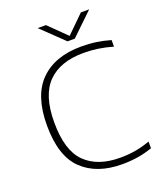

<svg xmlns="http://www.w3.org/2000/svg" viewBox="-169 -1051 981 1167"><g transform="rotate(-20 321.0 -467.0)"><path d="M67.5 -369Q67.5 -561.5 162 -655.2Q256.5 -749 427 -749Q479 -749 523.5 -742.5Q568 -736 614.5 -722.5V-680Q521 -707.5 427 -707.5Q275.5 -707.5 195.5 -626.8Q115.5 -546 115.5 -371Q115.5 -189.5 194.8 -111Q274 -32.5 420 -32.5Q471.5 -32.5 516.8 -40Q562 -47.5 614.5 -66V-23Q568.5 -6.5 520.5 1.2Q472.5 9 418 9Q254.5 9 161 -80.5Q67.5 -170 67.5 -369ZM496.5 -944.5H550L407 -807H360L217 -944.5H270.5L383.5 -833.5Z"/></g></svg>

Font: Encode Sans Expanded ExtraLight
Style: Regular
Weight: 275
Width: 7
Designer: Multiple Designers
Foundry: Impallari Type
Version: Version 2.000